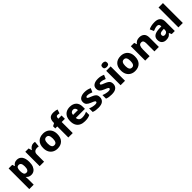

<svg xmlns="http://www.w3.org/2000/svg" viewBox="530 -2857 5187 5187"><g transform="rotate(-45 3123.5 -264.0)"><path d="M391 -559Q484 -559 538 -486.5Q592 -414 592 -276Q592 -182 565 -118.5Q538 -55 491.5 -22.5Q445 10 386 10Q326 10 292 -11.5Q258 -33 239 -57H233Q235 -39 237 -16Q239 7 239 34V240H70V-549H208L231 -479H239Q260 -512 295.5 -535.5Q331 -559 391 -559ZM330 -425Q280 -425 260.5 -392Q241 -359 239 -292V-277Q239 -204 258.5 -165.5Q278 -127 332 -127Q419 -127 419 -278Q419 -355 396.5 -390Q374 -425 330 -425Z M1023 -559Q1039 -559 1056 -557Q1073 -555 1082 -553L1067 -394Q1056 -397 1041.5 -398.5Q1027 -400 1003 -400Q975 -400 946 -390Q917 -380 896.5 -353Q876 -326 876 -275V0H707V-549H834L860 -459H868Q891 -501 932.5 -530Q974 -559 1023 -559Z M1659 -276Q1659 -138 1586.5 -64Q1514 10 1388 10Q1310 10 1249 -23.5Q1188 -57 1153.5 -120.5Q1119 -184 1119 -276Q1119 -412 1191.5 -485.5Q1264 -559 1391 -559Q1469 -559 1529.5 -526Q1590 -493 1624.5 -430Q1659 -367 1659 -276ZM1291 -276Q1291 -200 1314 -159Q1337 -118 1390 -118Q1442 -118 1464.5 -159Q1487 -200 1487 -276Q1487 -352 1464 -392Q1441 -432 1389 -432Q1337 -432 1314 -392Q1291 -352 1291 -276Z M2093 -422H1971V0H1802V-422H1725V-505L1805 -548V-562Q1805 -669 1849 -717Q1893 -765 1990 -765Q2031 -765 2064 -758.5Q2097 -752 2131 -741L2094 -628Q2079 -632 2061 -635.5Q2043 -639 2023 -639Q1971 -639 1971 -569V-549H2093Z M2413 -559Q2530 -559 2598 -495.5Q2666 -432 2666 -309V-230H2319Q2322 -177 2355 -145Q2388 -113 2451 -113Q2502 -113 2544.5 -123Q2587 -133 2632 -154V-30Q2592 -9 2546 0.5Q2500 10 2432 10Q2350 10 2285.5 -20Q2221 -50 2184.5 -112.5Q2148 -175 2148 -271Q2148 -368 2181 -432Q2214 -496 2274 -527.5Q2334 -559 2413 -559ZM2418 -442Q2379 -442 2353 -416.5Q2327 -391 2323 -340H2510Q2509 -383 2486 -412.5Q2463 -442 2418 -442Z M3178 -165Q3178 -87 3123 -38.5Q3068 10 2948 10Q2890 10 2844.5 3Q2799 -4 2755 -22V-159Q2803 -137 2855 -126Q2907 -115 2942 -115Q2982 -115 3000 -125Q3018 -135 3018 -153Q3018 -167 3007.5 -177.5Q2997 -188 2971 -200Q2945 -212 2897 -231Q2826 -260 2790 -296.5Q2754 -333 2754 -401Q2754 -479 2815 -519Q2876 -559 2976 -559Q3030 -559 3077 -548Q3124 -537 3173 -515L3125 -403Q3085 -421 3044 -431.5Q3003 -442 2976 -442Q2915 -442 2915 -411Q2915 -398 2924.5 -388.5Q2934 -379 2959.5 -368Q2985 -357 3032 -338Q3081 -318 3113.5 -296.5Q3146 -275 3162 -244Q3178 -213 3178 -165Z M3687 -165Q3687 -87 3632 -38.5Q3577 10 3457 10Q3399 10 3353.5 3Q3308 -4 3264 -22V-159Q3312 -137 3364 -126Q3416 -115 3451 -115Q3491 -115 3509 -125Q3527 -135 3527 -153Q3527 -167 3516.5 -177.5Q3506 -188 3480 -200Q3454 -212 3406 -231Q3335 -260 3299 -296.5Q3263 -333 3263 -401Q3263 -479 3324 -519Q3385 -559 3485 -559Q3539 -559 3586 -548Q3633 -537 3682 -515L3634 -403Q3594 -421 3553 -431.5Q3512 -442 3485 -442Q3424 -442 3424 -411Q3424 -398 3433.5 -388.5Q3443 -379 3468.5 -368Q3494 -357 3541 -338Q3590 -318 3622.5 -296.5Q3655 -275 3671 -244Q3687 -213 3687 -165Z M3884 -768Q3921 -768 3948 -751.5Q3975 -735 3975 -689Q3975 -644 3948 -627.5Q3921 -611 3884 -611Q3846 -611 3819.5 -627.5Q3793 -644 3793 -689Q3793 -735 3819.5 -751.5Q3846 -768 3884 -768ZM3968 -549V0H3799V-549Z M4624 -276Q4624 -138 4551.5 -64Q4479 10 4353 10Q4275 10 4214 -23.5Q4153 -57 4118.5 -120.5Q4084 -184 4084 -276Q4084 -412 4156.5 -485.5Q4229 -559 4356 -559Q4434 -559 4494.5 -526Q4555 -493 4589.5 -430Q4624 -367 4624 -276ZM4256 -276Q4256 -200 4279 -159Q4302 -118 4355 -118Q4407 -118 4429.5 -159Q4452 -200 4452 -276Q4452 -352 4429 -392Q4406 -432 4354 -432Q4302 -432 4279 -392Q4256 -352 4256 -276Z M5067 -559Q5154 -559 5207.5 -511.5Q5261 -464 5261 -358V0H5091V-311Q5091 -367 5072.5 -396Q5054 -425 5013 -425Q4952 -425 4930 -379.5Q4908 -334 4908 -250V0H4739V-549H4868L4891 -476H4898Q4924 -516 4967 -537.5Q5010 -559 5067 -559Z M5654 -559Q5757 -559 5813.5 -509Q5870 -459 5870 -363V0H5753L5720 -74H5716Q5681 -29 5642 -9.5Q5603 10 5534 10Q5462 10 5414 -33Q5366 -76 5366 -165Q5366 -252 5428 -295Q5490 -338 5610 -343L5701 -346V-359Q5701 -402 5681 -420Q5661 -438 5625 -438Q5590 -438 5550.5 -426Q5511 -414 5472 -397L5423 -510Q5468 -534 5526 -546.5Q5584 -559 5654 -559ZM5651 -248Q5588 -245 5563 -226.5Q5538 -208 5538 -173Q5538 -141 5556 -126.5Q5574 -112 5603 -112Q5644 -112 5673 -137Q5702 -162 5702 -206V-250Z M6177 0H6008V-760H6177Z"/></g></svg>

Font: Noto Sans Khmer UI ExtraBold
Style: Regular
Weight: 800
Designer: Danh Hong and the Monotype Design Team
Foundry: Monotype Imaging Inc.
Version: Version 2.002; ttfautohint (v1.8.4.7-5d5b)